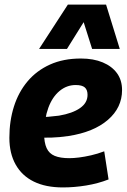

<svg xmlns="http://www.w3.org/2000/svg" viewBox="-20 -810 555 840"><path d="M146 -299Q166 -297 190.5 -299Q215 -301 238 -304Q297 -314 330 -337Q363 -360 363 -395Q363 -417 351 -427.5Q339 -438 311 -438Q272 -438 240.5 -412Q209 -386 191.5 -338.5Q174 -291 173 -226Q173 -186 184 -162Q195 -138 219.5 -128Q244 -118 283 -118Q302 -118 326 -121Q350 -124 378.5 -130.5Q407 -137 436 -148L455 -25Q409 -7 357 1.5Q305 10 255 10Q180 10 128 -15.5Q76 -41 48.5 -90Q21 -139 21 -207Q21 -281 41 -344Q61 -407 100.5 -454Q140 -501 198.5 -527.5Q257 -554 334 -554Q389 -554 429.5 -537Q470 -520 492 -489.5Q514 -459 514 -416Q514 -339 452 -285.5Q390 -232 280 -215Q240 -209 204.5 -208Q169 -207 137 -209ZM151 -596 277 -790H444L504 -596H383L346 -713L273 -596Z"/></svg>

Font: Georama ExtraCondensed Thin
Style: Bold Italic
Weight: 700
Italic angle: -9°
Version: Version 1.001